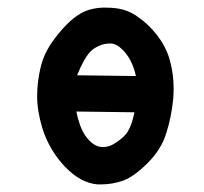

<svg xmlns="http://www.w3.org/2000/svg" viewBox="-20 -483 540 507"><path d="M86.9 -303.7Q91.8 -324.2 99.6 -340.8Q115.2 -374 148.4 -410.2Q182.6 -447.3 214.8 -457Q235.4 -462.9 254.9 -462.9Q274.4 -462.9 285.2 -461.4Q295.9 -460 303.2 -458Q310.5 -456.1 317.9 -453.1Q325.2 -450.2 332 -446.3Q338.9 -442.4 346.7 -436.5Q372.1 -418.9 393.6 -391.6Q418.9 -359.4 428.7 -323.2Q438.5 -287.1 438.5 -251Q438.5 -236.3 437.5 -222.7Q432.6 -172.9 418.9 -130.9Q406.2 -88.9 370.1 -52.7Q334 -16.6 305.7 -6.3Q277.3 3.9 248 3.9Q242.2 3.9 237.3 3.9Q192.4 0 151.4 -43Q110.4 -85.9 91.8 -144.5Q78.1 -190.4 78.1 -228.5Q78.1 -266.6 86.9 -303.7ZM205.1 -125Q226.6 -94.7 251 -94.7Q266.6 -94.7 278.3 -101.6Q305.7 -117.2 317.4 -135.7Q328.1 -152.3 335 -186.5L181.6 -188.5Q189.5 -148.4 205.1 -125ZM219.7 -347.7Q202.1 -330.1 183.6 -284.2L338.9 -282.2Q329.1 -327.1 302.7 -352.5Q287.1 -368.2 271 -368.2Q254.9 -368.2 241.2 -361.8Q227.5 -355.5 219.7 -347.7Z"/></svg>

Font: JasonHandwriting2
Style: SemiBold
Weight: 600
Version: Version 1.04.7